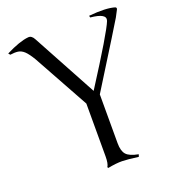

<svg xmlns="http://www.w3.org/2000/svg" viewBox="-146 -807 821 914"><g transform="rotate(-20 264.5 -349.5)"><path d="M100.1 -707Q118.2 -709 129.9 -686L306.2 -360.8Q460.4 -601.6 480 -651.9Q486.3 -669.9 468.8 -680.4Q451.2 -690.9 410.2 -694.8L408.2 -704.1Q496.1 -712.4 539.1 -699.2Q546.9 -695.3 543 -687Q534.7 -670.4 524.9 -652.6Q515.1 -634.8 328.1 -335V-87.9Q328.1 -48.3 344 -30.3Q359.9 -12.2 404.8 -3.9L400.9 7.8Q346.7 0.5 318.4 0Q290 -0.5 246.1 7.8L243.2 2.9Q252.9 -11.2 252.9 -48.8V-315.9L98.1 -596.2Q78.6 -628.9 63.5 -643.1Q48.3 -657.2 31.7 -659.4Q15.1 -661.6 -7.8 -658.2L-15.1 -667Q56.6 -703.1 100.1 -707Z"/></g></svg>

Font: Junge
Style: Regular
Weight: 400
Designer: Alexei Vanyashin
Foundry: Cyreal (www.cyreal.org)
Version: Version 1.002